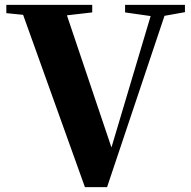

<svg xmlns="http://www.w3.org/2000/svg" viewBox="-20 -767 784 789"><path d="M740 -717 656 -702 420 2H329L75 -706L6 -713V-747H359V-716L255 -704L438 -161L599 -701L494 -716V-747H740Z"/></svg>

Font: Source Han Serif CN Heavy
Style: Regular
Weight: 900
Designer: Ryoko NISHIZUKA  (kana & ideographs); Frank Grießhammer (Latin, Greek & Cyrillic); Wenlong ZHANG  (bopomofo); Sandoll Co
Foundry: Adobe Systems Incorporated
Version: Version 1.000;PS 1;hotconv 16.6.53;makeotf.lib2.5.65590